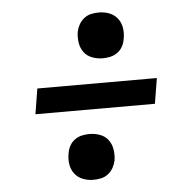

<svg xmlns="http://www.w3.org/2000/svg" viewBox="-47 -687 693 693"><g transform="rotate(-5 300.0 -340.0)"><path d="M336 -474Q316 -474 297.5 -481Q279 -488 268 -503Q257 -518 254 -537.5Q251 -557 254 -577Q257 -591 264 -603.5Q271 -616 282.5 -625Q294 -634 308 -637Q322 -640 336 -640Q356 -640 374 -633Q392 -626 403.5 -611Q415 -596 418 -576.5Q421 -557 417 -537Q415 -523 408 -510Q401 -497 389 -488.5Q377 -480 363 -477Q349 -474 336 -474ZM76 -294 91 -386H524L509 -294ZM264 -40Q244 -40 226 -47Q208 -54 196.5 -69Q185 -84 182 -103.5Q179 -123 183 -143Q185 -157 192 -170Q199 -183 211 -191.5Q223 -200 236.5 -203Q250 -206 264 -206Q284 -206 302.5 -199Q321 -192 332 -177Q343 -162 346 -142.5Q349 -123 346 -103Q343 -89 336 -76.5Q329 -64 317.5 -55Q306 -46 292 -43Q278 -40 264 -40Z"/></g></svg>

Font: Iosevka Curly SmBdEx
Style: Italic
Weight: 600
Width: 7
Italic angle: -9°
Monospace: yes
Designer: Belleve Invis
Foundry: Belleve Invis
Version: Version 11.1.0; ttfautohint (v1.8.3)